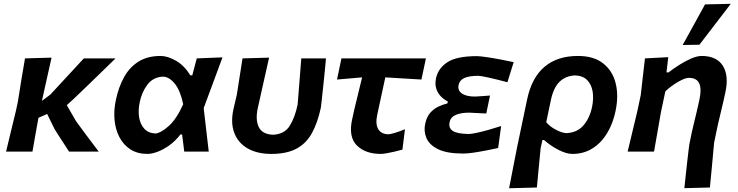

<svg xmlns="http://www.w3.org/2000/svg" viewBox="-20 -810 3944 1026"><path d="M12.5 0Q25.5 -53.5 37.5 -104.2Q49.5 -155 65 -217.5L75.5 -266.5Q86.5 -336.5 95.2 -389.5Q104 -442.5 113.5 -498L255.5 -502Q240.5 -435.5 227.5 -376.8Q214.5 -318 204 -271L249 -304.5Q309 -369.5 351 -414.8Q393 -460 428 -498H597.5Q578 -479 549 -450.8Q520 -422.5 487.2 -390.8Q454.5 -359 423.8 -329.5Q393 -300 369.8 -278Q346.5 -256 337 -248L386 -163Q414 -124 443.5 -84.8Q473 -45.5 507.5 0H349Q336 -20 318.5 -47Q301 -74 287.2 -95.2Q273.5 -116.5 271.5 -120.5L232 -201L185.5 -180.5Q177 -133.5 169.2 -90.2Q161.5 -47 153.5 0Z M768.5 12.5Q714 12.5 676.5 -12Q639 -36.5 617.8 -77.8Q596.5 -119 592 -170.2Q587.5 -221.5 599 -275Q613.5 -344.5 643 -397.8Q672.5 -451 720.5 -481Q768.5 -511 838.5 -511Q875.5 -511 920.2 -485.5Q965 -460 997 -407.5H1007.5Q1013.5 -431.5 1020 -454.8Q1026.5 -478 1031.5 -498L1169 -503.5Q1144 -436 1118 -365.8Q1092 -295.5 1068.5 -232.5Q1075.5 -174 1082 -115.8Q1088.5 -57.5 1095.5 0H964.5Q962 -22.5 959 -45.2Q956 -68 953 -91.5H944Q916.5 -55.5 883.8 -32.5Q851 -9.5 820.8 1.5Q790.5 12.5 768.5 12.5ZM811 -96.5Q842 -100.5 883 -137.8Q924 -175 959 -253Q943.5 -327 913.8 -363.2Q884 -399.5 851.5 -400.5Q798 -398 768 -358Q738 -318 727 -265.5Q717.5 -222 723.2 -184.2Q729 -146.5 750.8 -122.5Q772.5 -98.5 811 -96.5Z M1430 12.5Q1354.5 12.5 1303.5 -16.8Q1252.5 -46 1232 -99.8Q1211.5 -153.5 1227.5 -226.5Q1232 -248.5 1236.8 -266.8Q1241.5 -285 1245.5 -303.5Q1254.5 -361 1261.5 -406Q1268.5 -451 1276 -498L1418 -502Q1399.5 -420 1383.8 -350Q1368 -280 1357.5 -232Q1344 -169.5 1362.8 -131Q1381.5 -92.5 1438.5 -90Q1499.5 -92.5 1527.8 -137Q1556 -181.5 1570.5 -251.5Q1575 -308.5 1580.5 -376.8Q1586 -445 1590 -498H1722Q1719.5 -468 1715.2 -425.8Q1711 -383.5 1706.5 -341.8Q1702 -300 1698.8 -270Q1695.5 -240 1694.5 -234.5Q1677 -152.5 1646.2 -97.5Q1615.5 -42.5 1563.2 -15Q1511 12.5 1430 12.5Z M2015.5 12.5Q1932 12.5 1886.8 -33Q1841.5 -78.5 1861.5 -171Q1873.5 -228 1887 -281.2Q1900.5 -334.5 1915 -396.5L1781 -385L1804.5 -498H2256L2232 -385Q2183.5 -388 2134.8 -390.8Q2086 -393.5 2039 -396.5Q2028 -346.5 2017.5 -297Q2007 -247.5 1996 -197.5Q1985 -146.5 2001.5 -119.5Q2018 -92.5 2056.5 -92.5Q2065.5 -92.5 2091.8 -100.5Q2118 -108.5 2144 -119.5L2130.5 -10.5Q2111.5 -5 2088.8 0.2Q2066 5.5 2046 9Q2026 12.5 2015.5 12.5Z M2455 10.5Q2367.5 10.5 2320.5 -13Q2273.5 -36.5 2258.5 -73Q2243.5 -109.5 2252 -147.5Q2259.5 -184.5 2278.2 -206.2Q2297 -228 2321.5 -239.8Q2346 -251.5 2371 -257.5L2373 -268Q2356 -275.5 2338.8 -292Q2321.5 -308.5 2312.2 -333.5Q2303 -358.5 2310 -392Q2321.5 -445.5 2371.2 -477.8Q2421 -510 2527.5 -510Q2544 -510 2577.2 -505.2Q2610.5 -500.5 2650 -493Q2689.5 -485.5 2725 -478L2691.5 -370.5Q2632 -386.5 2589.2 -395.8Q2546.5 -405 2535 -405Q2486.5 -404.5 2461.2 -393.2Q2436 -382 2430.5 -355.5Q2424.5 -327.5 2447.8 -310.8Q2471 -294 2518.5 -294Q2539 -295 2559.5 -296.5Q2580 -298 2598.5 -299.5L2578.5 -203.5Q2557 -204.5 2537.5 -205.5Q2518 -206.5 2487 -208Q2444 -208 2416 -196.2Q2388 -184.5 2382.5 -156.5Q2376 -127 2398.8 -111Q2421.5 -95 2484.5 -94Q2498.5 -94 2527.5 -100.2Q2556.5 -106.5 2591.2 -116.2Q2626 -126 2658 -136.5L2642 -19Q2612 -12.5 2577.2 -5.8Q2542.5 1 2510 5.8Q2477.5 10.5 2455 10.5Z M2700.5 196Q2711 142 2721.2 89.5Q2731.5 37 2743.5 -24.5L2797 -279.5Q2821.5 -395.5 2890 -453.2Q2958.5 -511 3068 -511Q3153 -511 3203.2 -471.2Q3253.5 -431.5 3270 -365Q3286.5 -298.5 3269.5 -217.5Q3255.5 -149.5 3223.8 -97.5Q3192 -45.5 3145.2 -16.5Q3098.5 12.5 3039 12.5Q3006.5 12.5 2964.2 -9.2Q2922 -31 2887 -62H2878.5L2869 -18Q2863.5 37.5 2858.8 87.5Q2854 137.5 2849 192ZM3006 -98.5Q3064 -101 3097.5 -139.5Q3131 -178 3144 -239Q3153 -283.5 3146.8 -321.2Q3140.5 -359 3117.5 -382.2Q3094.5 -405.5 3053.5 -407Q3003 -405 2970.2 -373.2Q2937.5 -341.5 2923.5 -274L2899 -157Q2919.5 -132.5 2951.5 -116.2Q2983.5 -100 3006 -98.5Z M3637 195.5Q3640 167 3644 130Q3648 93 3652 57.2Q3656 21.5 3659.2 -4.5Q3662.5 -30.5 3663.5 -37.5Q3675 -99.5 3689.8 -158.2Q3704.5 -217 3717 -275Q3730 -332.5 3717 -363.2Q3704 -394 3660.5 -394Q3641 -394 3604 -372.8Q3567 -351.5 3535.5 -322L3512 -211Q3502 -153.5 3493.2 -103.5Q3484.5 -53.5 3475 0H3334Q3347 -54.5 3359.2 -105Q3371.5 -155.5 3386 -217L3404 -302Q3409.5 -350 3415 -399Q3420.5 -448 3426.5 -498L3551 -504.5L3541.5 -423H3552.5Q3578.5 -443.5 3610.8 -463.8Q3643 -484 3674.2 -497.5Q3705.5 -511 3729.5 -511Q3809.5 -511 3842.5 -458.8Q3875.5 -406.5 3856.5 -318Q3845.5 -266 3835 -223.5Q3824.5 -181 3816 -143L3796 -47.5Q3790 17.5 3784.8 74.8Q3779.5 132 3773.5 192ZM3628 -569.5Q3658.5 -624.5 3688.2 -678.5Q3718 -732.5 3747.5 -786.5L3885 -789.5Q3861.5 -758.5 3832.2 -720.5Q3803 -682.5 3773.2 -643.5Q3743.5 -604.5 3717.5 -571Z"/></svg>

Font: Commissioner Loud SemiBold
Style: Italic
Weight: 600
Italic angle: -12°
Designer: Kostas Bartsokas
Foundry: Kostas Bartsokas
Version: Version 1.000; ttfautohint (v1.8.3)